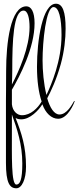

<svg xmlns="http://www.w3.org/2000/svg" viewBox="-20 -651 422 1033"><path d="M300 -35C271 -35 249 -71 234 -122C253 -158 283 -220 307 -306C326 -375 333 -444 333 -497C333 -588 317 -631 281 -631C208 -631 179 -433 179 -292C179 -216 188 -152 204 -105C183 -69 145 -31 98 -31C73 -31 48 -52 44 -90C44 -133 44 -145 44 -168C86 -240 166 -393 166 -526C166 -587 148 -617 122 -617C36 -617 13 -418 13 -270C13 -178 12 -127 12 -109V225C12 333 32 362 68 362C97 362 120 315 120 246C120 137 96 66 64 -16C75 -10 86 -9 95 -9C141 -9 187 -56 208 -90C225 -42 257 -12 293 -12C346 -12 379 -97 382 -106L379 -108C368 -89 340 -35 300 -35ZM209 -326C209 -426 227 -613 268 -613C297 -613 311 -552 311 -463C311 -323 257 -198 230 -140C215 -199 209 -272 209 -326ZM46 -273C46 -432 52 -594 107 -594C130 -594 139 -552 139 -505C139 -396 83 -271 44 -196C45 -221 46 -249 46 -273ZM100 229C100 315 88 342 68 342C40 342 44 188 44 48V-35C72 43 100 126 100 229Z"/></svg>

Font: Stalemate
Style: Regular
Weight: 400
Designer: Astigmatic (AOETI)
Foundry: Astigmatic (AOETI)
Version: Version 001.000